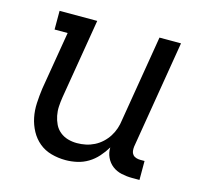

<svg xmlns="http://www.w3.org/2000/svg" viewBox="-84 -623 768 724"><g transform="rotate(15 300.0 -261.0)"><path d="M230 8Q201 8 174 0.5Q147 -7 126.5 -24Q106 -41 93 -65Q80 -89 74.5 -116Q69 -143 70.5 -172Q72 -201 76 -230L114 -457H63V-530H210L158 -218Q155 -199 154 -181Q153 -163 156.5 -145.5Q160 -128 167.5 -112.5Q175 -97 188.5 -86Q202 -75 219 -70Q236 -65 255 -65Q272 -65 289 -68.5Q306 -72 322 -80Q338 -88 351.5 -100.5Q365 -113 374.5 -128Q384 -143 389.5 -159.5Q395 -176 397 -193L453 -530H537L467 -108Q466 -99 467 -91Q468 -83 473 -77Q478 -71 486 -68.5Q494 -66 502 -66H519V8H490Q469 8 448.5 3.5Q428 -1 412.5 -13Q397 -25 388.5 -43.5Q380 -62 381 -82Q369 -62 353 -44Q337 -26 317 -14Q297 -2 274.5 3Q252 8 230 8Z"/></g></svg>

Font: Iosevka Curly Slab Extended
Style: Italic
Weight: 400
Width: 7
Italic angle: -9°
Monospace: yes
Designer: Belleve Invis
Foundry: Belleve Invis
Version: Version 11.1.0; ttfautohint (v1.8.3)